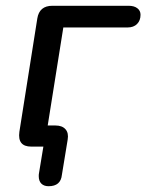

<svg xmlns="http://www.w3.org/2000/svg" viewBox="-20 -507 506 664"><path d="M114 102Q114 95 115 91L130 0H88Q40 0 47 -51L109 -443Q116 -487 161 -487H425Q444 -487 455 -478.5Q466 -470 466 -456Q466 -436 454 -424Q442 -412 421 -412H199L145 -73H172Q195 -73 206.5 -60Q218 -47 214 -24L194 98Q190 137 148 137Q132 137 123 128Q114 119 114 102Z"/></svg>

Font: SN Pro
Style: Italic
Weight: 400
Italic angle: -9°
Designer: Tobias Whetton
Foundry: Supernotes
Version: Version 1.003